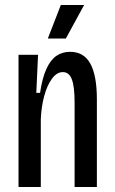

<svg xmlns="http://www.w3.org/2000/svg" viewBox="-20 -747 458 767"><path d="M54 0V-337V-528H132L125 -376H140Q149 -436 165.5 -472Q182 -508 205.5 -524Q229 -540 260 -540Q315 -540 341 -492.5Q367 -445 367 -350V0H278V-338Q278 -401 267 -430Q256 -459 231 -459Q207 -459 187.5 -432.5Q168 -406 156.5 -363Q145 -320 143 -271V0ZM243 -593H171L223 -727H316Z"/></svg>

Font: Bricolage Grotesque 36pt Condensed
Style: Regular
Weight: 400
Width: 3
Designer: Mathieu Triay
Foundry: Atelier Triay
Version: Version 1.001;gftools[0.9.33.dev8+g029e19f]